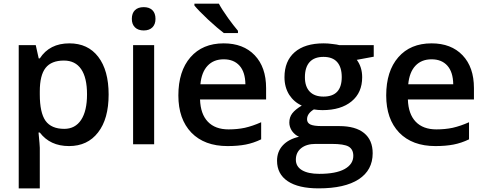

<svg xmlns="http://www.w3.org/2000/svg" viewBox="-20 -786 2650 1046"><path d="M356 9.8Q252.9 9.8 196.8 -64H189.9Q196.8 6.8 196.8 19V240.2H82V-540H174.8L190.9 -467.8H196.8Q250 -549.8 357.9 -549.8Q459 -549.8 515.1 -476.6Q571.8 -402.8 571.8 -271Q571.8 -138.2 514.2 -64.5Q457 9.8 356 9.8ZM328.1 -456.1Q259.8 -456.1 228.3 -416Q196.8 -376 196.8 -288.1V-271Q196.8 -172.4 228 -127.9Q259.8 -84 330.1 -84Q389.6 -84 421.9 -132.8Q454.1 -181.6 454.1 -272Q454.1 -362.8 422.1 -409.4Q390.1 -456.1 328.1 -456.1Z M819.8 -540V0H705.1V-540ZM698.2 -683.1Q698.2 -713.9 715.1 -730.5Q731.9 -747.1 763.2 -747.1Q793.5 -747.1 810.3 -730.5Q827.1 -713.9 827.1 -683.1Q827.1 -653.8 810.3 -637Q793.5 -620.1 763.2 -620.1Q732.4 -620.1 715.3 -637Q698.2 -653.8 698.2 -683.1Z M1219.7 9.8Q1093.8 9.8 1022.5 -63.5Q951.7 -137.2 951.7 -266.1Q951.7 -398.4 1017.6 -474.1Q1083.5 -549.8 1198.7 -549.8Q1305.7 -549.8 1367.7 -484.9Q1429.7 -419.9 1429.7 -306.2V-244.1H1069.8Q1072.3 -165 1112.3 -123Q1152.3 -81.1 1225.1 -81.1Q1272.9 -81.1 1314 -89.8Q1356.9 -99.6 1402.8 -120.1V-26.9Q1361.3 -6.8 1318.6 1.5Q1275.9 9.8 1219.7 9.8ZM1198.7 -462.9Q1144 -462.9 1111.1 -428Q1078.1 -393.1 1071.8 -327.1H1316.9Q1315.9 -393.6 1284.9 -428.2Q1253.9 -462.9 1198.7 -462.9ZM1276.4 -606H1199.2Q1167 -630.4 1113.8 -679.2Q1061.5 -728.5 1039.1 -755.9V-766.1H1172.4Q1188 -736.3 1222.7 -687.5Q1252.4 -646.5 1276.4 -618.2Z M1829.1 -540H2016.1V-477.1L1923.8 -460Q1953.1 -420.4 1953.1 -365.2Q1953.1 -281.2 1895.5 -233.9Q1837.4 -186 1736.8 -186Q1712.4 -186 1689.9 -189.9Q1652.8 -167.5 1652.8 -136.2Q1652.8 -116.7 1670.9 -107.9Q1689 -99.1 1733.9 -99.1H1828.1Q1917 -99.1 1963.6 -61Q2010.3 -22.9 2010.3 48.8Q2010.3 141.1 1934.3 190.7Q1858.4 240.2 1715.8 240.2Q1606 240.2 1547.6 201.2Q1489.3 162.1 1489.3 89.8Q1489.3 40 1520.5 6.1Q1551.8 -27.8 1608.9 -41Q1586.9 -50.3 1570.8 -72.3Q1556.2 -94.2 1556.2 -118.2Q1556.2 -147.5 1572.3 -168.5Q1588.4 -189.5 1624 -210.9Q1582 -229.5 1555.7 -269.5Q1529.8 -311 1529.8 -365.2Q1529.8 -453.1 1585.2 -501.5Q1640.6 -549.8 1743.2 -549.8Q1767.6 -549.8 1791 -546.4Q1817.9 -543.5 1829.1 -540ZM1591.8 84Q1591.8 121.1 1625.2 141.1Q1658.7 161.1 1719.2 161.1Q1810.5 161.1 1857.7 134.8Q1904.8 108.4 1904.8 63Q1904.8 27.8 1879.4 12.7Q1854.5 -2 1786.1 -2H1699.2Q1649.9 -2 1620.8 21.2Q1591.8 44.4 1591.8 84ZM1641.1 -365.2Q1641.1 -314.5 1667.2 -287.1Q1693.4 -259.8 1742.2 -259.8Q1841.8 -259.8 1841.8 -366.2Q1841.8 -419.4 1816.9 -447.8Q1792 -476.1 1742.2 -476.1Q1692.4 -476.1 1666.7 -447.8Q1641.1 -419.4 1641.1 -365.2Z M2352.1 9.8Q2226.1 9.8 2154.8 -63.5Q2084 -137.2 2084 -266.1Q2084 -398.4 2149.9 -474.1Q2215.8 -549.8 2331.1 -549.8Q2438 -549.8 2500 -484.9Q2562 -419.9 2562 -306.2V-244.1H2202.1Q2204.6 -165 2244.6 -123Q2284.7 -81.1 2357.4 -81.1Q2405.3 -81.1 2446.3 -89.8Q2489.3 -99.6 2535.2 -120.1V-26.9Q2493.7 -6.8 2450.9 1.5Q2408.2 9.8 2352.1 9.8ZM2331.1 -462.9Q2276.4 -462.9 2243.4 -428Q2210.4 -393.1 2204.1 -327.1H2449.2Q2448.2 -393.6 2417.2 -428.2Q2386.2 -462.9 2331.1 -462.9Z"/></svg>

Font: Open Sans
Style: SemiBold
Weight: 600
Foundry: Ascender Corporation
Version: Version 1.10